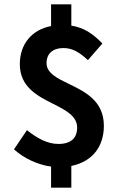

<svg xmlns="http://www.w3.org/2000/svg" viewBox="-20 -764 562 891"><path d="M45 -71C92 -28 157 1 217 9V107H311V6C409 -14 462 -84 462 -180C462 -296 375 -338 299 -375C245 -401 196 -425 196 -471C196 -516 226 -541 274 -541C317 -541 349 -521 388 -485L455 -562C416 -603 372 -636 311 -645V-744H217V-643C127 -626 72 -559 72 -466C72 -361 153 -319 227 -282C284 -253 338 -226 338 -172C338 -124 310 -96 251 -96C200 -96 153 -122 105 -160Z"/></svg>

Font: Source Sans Pro SemBd
Style: Regular
Weight: 700
Designer: Paul D. Hunt
Foundry: Adobe Systems Incorporated
Version: Version 2.020;PS 2.0;hotconv 1.0.86;makeotf.lib2.5.63406